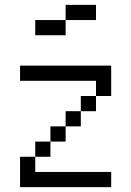

<svg xmlns="http://www.w3.org/2000/svg" viewBox="-20 -770 540 790"><path d="M375 -687.5H250V-750H375ZM62.5 -125H125V-62.5H437.5V0H62.5ZM62.5 -500H437.5V-375H375V-437.5H62.5ZM125 -187.5H187.5V-125H125ZM125 -687.5H250V-625H125ZM187.5 -250H250V-187.5H187.5ZM250 -312.5H312.5V-250H250ZM312.5 -375H375V-312.5H312.5Z"/></svg>

Font: 寒蝉点阵体 16px
Style: Regular
Weight: 400
Designer: Designed by Warren2060
Foundry: ChillType
Version: Version 1.000